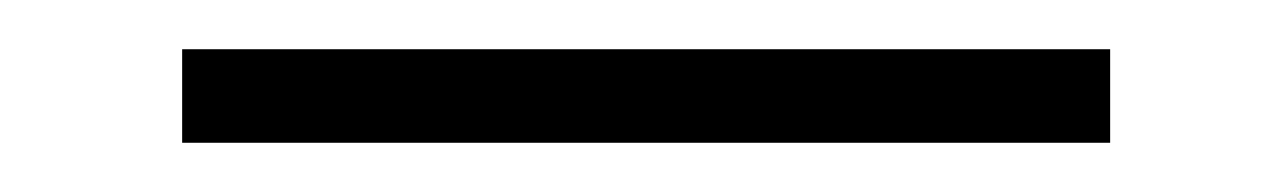

<svg xmlns="http://www.w3.org/2000/svg" viewBox="-20 -336 523 78"><path d="M54 -278V-316H431V-278Z"/></svg>

Font: DM Sans 9pt ExtraLight
Style: Regular
Weight: 250
Version: Version 4.004;gftools[0.9.30]